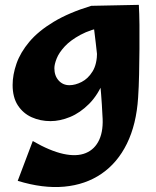

<svg xmlns="http://www.w3.org/2000/svg" viewBox="-20 -485 643 791"><path d="M53 260 115 96Q186 137 241 149Q296 161 333.5 145.5Q371 130 389 90.5Q407 51 402 -10Q400 -54 396.5 -97.5Q393 -141 387.5 -192Q382 -243 374.5 -308Q367 -373 356 -461L552 -465Q554 -430 554.5 -383Q555 -336 554.5 -283Q554 -230 553 -178.5Q552 -127 549 -83Q542 27 503 106.5Q464 186 398 231Q332 276 244.5 284Q157 292 53 260ZM188 14Q146 14 110.5 -2Q75 -18 53.5 -51Q32 -84 32 -135Q32 -177 48 -223Q64 -269 101 -313Q138 -357 201 -395Q264 -433 356 -461L416 -376Q353 -364 311.5 -341.5Q270 -319 246.5 -293.5Q223 -268 213.5 -244Q204 -220 204 -204Q204 -173 221.5 -153.5Q239 -134 266 -134Q290 -134 316.5 -147.5Q343 -161 361.5 -191Q380 -221 380 -272L439 -304Q433 -215 408.5 -154.5Q384 -94 347 -57Q310 -20 268.5 -3Q227 14 188 14Z"/></svg>

Font: Marhey Light SemiBold
Style: Regular
Weight: 600
Version: Version 1.000